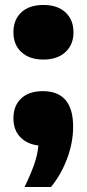

<svg xmlns="http://www.w3.org/2000/svg" viewBox="-20 -577 349 772"><path d="M78.5 175Q101.5 128.5 116 88.2Q130.5 48 134.5 8Q88 2.5 61 -26.2Q34 -55 34 -101Q34 -152 65.2 -181.2Q96.5 -210.5 152 -210.5Q274 -210.5 274 -68Q274 -3.5 250 60.5Q226 124.5 185 175ZM154.5 -337.5Q99 -337.5 66.5 -367Q34 -396.5 34 -447Q34 -498 65.8 -527.5Q97.5 -557 154.5 -557Q211.5 -557 243.5 -527Q275.5 -497 275.5 -447Q275.5 -397.5 243 -367.5Q210.5 -337.5 154.5 -337.5Z"/></svg>

Font: Encode Sans Semi Expanded ExtraBold
Style: Regular
Weight: 800
Width: 6
Designer: Multiple Designers
Foundry: Impallari Type
Version: Version 3.000; ttfautohint (v1.8.3) -l 8 -r 50 -G 200 -x 14 